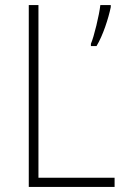

<svg xmlns="http://www.w3.org/2000/svg" viewBox="-20 -827 490 754"><path d="M93 -93H430V-129H131V-807H93ZM415 -799V-807H374C370 -769 349 -682 337 -655V-646H359C384 -687 406 -755 415 -799Z"/></svg>

Font: Noto Sans Kannada UI SemiCondensed ExtraLight
Style: Regular
Weight: 200
Width: 4
Designer: Jelle Bosma - Monotype Design Team
Foundry: Monotype Imaging Inc.
Version: Version 2.005